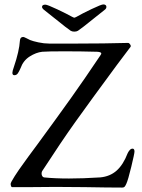

<svg xmlns="http://www.w3.org/2000/svg" viewBox="-20 -843 643 868"><path d="M28 0ZM363 3 231 2 112 3H35Q31 3 29.5 -3Q28 -9 28 -11Q28 -18 47 -47.5Q66 -77 86 -104Q102 -127 149 -190Q242 -317 301.5 -400.5Q361 -484 434 -593Q438 -599 438 -601Q438 -608 419 -609Q347 -611 273 -611Q196 -611 171 -609Q143 -606 114 -587.5Q85 -569 73 -535Q67 -521 61 -512Q55 -503 45 -503Q36 -503 36 -514Q36 -522 43 -541Q67 -612 70 -659Q71 -676 85 -676Q88 -676 99 -670.5Q110 -665 116 -662Q128 -657 153.5 -651.5Q179 -646 202 -646H328Q448 -646 559 -649Q564 -649 568.5 -642Q573 -635 570 -631L509 -550Q385 -382 320.5 -291.5Q256 -201 171 -70Q168 -66 168 -58Q168 -52 171 -47Q174 -42 179 -41Q227 -36 292 -36Q355 -36 433 -41Q477 -45 507 -71.5Q537 -98 557 -150Q560 -157 566 -164Q572 -171 579 -171Q588 -171 588 -158Q588 -149 573.5 -89Q559 -29 551 -12Q547 -3 543.5 1Q540 5 533 5Q469 5 363 3ZM306 -767Q314 -763 316 -763Q318 -763 326 -767Q350 -781 394 -802Q438 -823 447 -823Q454 -823 457.5 -820Q461 -817 461 -812Q461 -805 455 -800L357 -722Q339 -708 332.5 -704Q326 -700 316 -700Q306 -700 299.5 -704Q293 -708 275 -722L177 -800Q170 -806 170 -812Q170 -817 174 -819.5Q178 -822 185 -822Q194 -822 238.5 -801Q283 -780 306 -767Z"/></svg>

Font: EB Garamond
Style: Regular
Weight: 400
Designer: Georg Duffner and Octavio Pardo
Foundry: Georg Duffner
Version: Version 1.000; ttfautohint (v1.6)